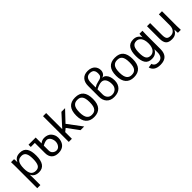

<svg xmlns="http://www.w3.org/2000/svg" viewBox="281 -2176 3825 3825"><g transform="rotate(-45 2193.0 -263.5)"><path d="M514.2 -267.1Q514.2 9.8 319.8 9.8Q197.8 9.8 155.8 -82H152.8Q154.8 -78.1 154.8 1V208H66.9V-419.9Q66.9 -510.7 64 -527.8H148.9Q150.4 -524.9 152.1 -496.3Q153.8 -467.8 153.8 -442.9H155.8Q180.7 -493.7 219.2 -515.9Q257.8 -538.1 319.8 -538.1Q373.5 -538.1 411.6 -519Q449.7 -500 471.9 -463.1Q494.1 -426.3 504.2 -378.2Q514.2 -330.1 514.2 -267.1ZM421.9 -265.1Q421.9 -315.9 416 -352.3Q410.2 -388.7 396 -416Q381.8 -443.4 357.2 -456.8Q332.5 -470.2 296.9 -470.2Q271.5 -470.2 251.7 -465.1Q231.9 -460 213.1 -445.8Q194.3 -431.6 182.1 -408.4Q169.9 -385.3 162.4 -347.2Q154.8 -309.1 154.8 -257.8Q154.8 -148.4 189.9 -101.8Q225.1 -55.2 295.9 -55.2Q366.2 -55.2 394 -107.2Q421.9 -159.2 421.9 -265.1Z M983.9 -192.9Q983.9 -216.8 976.8 -241.9Q969.7 -267.1 956.8 -289.3Q943.8 -311.5 922.9 -325.7Q901.9 -339.8 876.5 -339.8Q858.4 -339.8 836.7 -333.5Q814.9 -327.1 800 -320.3Q785.2 -313.5 758.8 -299.8V-163.1Q758.8 -109.9 793.9 -80.3Q829.1 -50.8 871.6 -50.8Q921.4 -50.8 952.6 -93.5Q983.9 -136.2 983.9 -192.9ZM874.5 -404.8Q919.4 -404.8 955.6 -390.6Q991.7 -376.5 1013.4 -355Q1035.2 -333.5 1049.8 -306.2Q1064.5 -278.8 1070.1 -254.6Q1075.7 -230.5 1075.7 -209Q1075.7 -161.6 1063.2 -121.8Q1050.8 -82 1025.9 -51.3Q1001 -20.5 960 -3.2Q918.9 14.2 865.7 14.2Q768.6 14.2 719.7 -36.9Q670.9 -87.9 670.9 -176.8V-463.9H556.6V-527.8H758.8V-360.8Q806.6 -404.8 874.5 -404.8Z M1597.2 0H1494.1L1316.4 -241.2L1251 -188V0H1163.1V-725.1H1251V-272L1483.4 -527.8H1586.4L1372.1 -300.8Z M2110.4 -265.1Q2110.4 -127.4 2049.8 -58.8Q1989.3 9.8 1872.1 9.8Q1759.8 9.8 1699 -59.1Q1638.2 -127.9 1638.2 -265.1Q1638.2 -538.1 1875 -538.1Q1996.6 -538.1 2053.5 -470.7Q2110.4 -403.3 2110.4 -265.1ZM2018.1 -265.1Q2018.1 -325.2 2008.5 -366.2Q1999 -407.2 1980 -430.4Q1960.9 -453.6 1936 -463.4Q1911.1 -473.1 1876 -473.1Q1840.8 -473.1 1814.9 -462.9Q1789.1 -452.6 1769.5 -429.4Q1750 -406.2 1740 -365.2Q1730 -324.2 1730 -265.1Q1730 -205.6 1740.5 -163.6Q1751 -121.6 1770.8 -98.4Q1790.5 -75.2 1814.9 -65.2Q1839.4 -55.2 1871.1 -55.2Q1906.7 -55.2 1932.4 -64.9Q1958 -74.7 1978 -97.9Q1998 -121.1 2008.1 -162.8Q2018.1 -204.6 2018.1 -265.1Z M2539.1 -434.1V-432.1Q2583 -432.1 2615.2 -400.4Q2647.5 -368.7 2662.6 -321.3Q2677.7 -273.9 2677.7 -219.2Q2677.7 -116.2 2615.7 -53.2Q2553.7 9.8 2438 9.8Q2336.4 9.8 2280 -50.8Q2223.6 -111.3 2223.6 -212.9V-517.1Q2223.6 -617.2 2275.6 -676Q2327.6 -734.9 2426.8 -734.9Q2477.1 -734.9 2516.6 -720Q2556.2 -705.1 2579.8 -679.9Q2603.5 -654.8 2615.7 -623.8Q2627.9 -592.8 2627.9 -558.1Q2627.9 -513.7 2604.5 -478.3Q2581.1 -442.9 2539.1 -434.1ZM2309.1 -335.9V-189.9Q2309.1 -129.4 2345.7 -90.6Q2382.3 -51.8 2439.9 -51.8Q2504.9 -51.8 2546.4 -92.8Q2587.9 -133.8 2587.9 -206.1Q2587.9 -288.6 2556.4 -337.4Q2524.9 -386.2 2465.8 -386.2Q2407.7 -386.2 2309.1 -335.9ZM2309.1 -522.9V-387.2Q2362.8 -421.9 2415 -432.1Q2456.5 -439.9 2481.4 -449.5Q2506.3 -459 2520.3 -474.4Q2534.2 -489.7 2538.6 -508.1Q2543 -526.4 2543 -556.2Q2543 -579.1 2537.8 -598.1Q2532.7 -617.2 2520.8 -635Q2508.8 -652.8 2485.1 -662.8Q2461.4 -672.9 2427.7 -672.9Q2309.1 -672.9 2309.1 -522.9Z M3232.9 -265.1Q3232.9 -127.4 3172.4 -58.8Q3111.8 9.8 2994.6 9.8Q2882.3 9.8 2821.5 -59.1Q2760.7 -127.9 2760.7 -265.1Q2760.7 -538.1 2997.6 -538.1Q3119.1 -538.1 3176 -470.7Q3232.9 -403.3 3232.9 -265.1ZM3140.6 -265.1Q3140.6 -325.2 3131.1 -366.2Q3121.6 -407.2 3102.5 -430.4Q3083.5 -453.6 3058.6 -463.4Q3033.7 -473.1 2998.5 -473.1Q2963.4 -473.1 2937.5 -462.9Q2911.6 -452.6 2892.1 -429.4Q2872.6 -406.2 2862.5 -365.2Q2852.5 -324.2 2852.5 -265.1Q2852.5 -205.6 2863 -163.6Q2873.5 -121.6 2893.3 -98.4Q2913.1 -75.2 2937.5 -65.2Q2961.9 -55.2 2993.7 -55.2Q3029.3 -55.2 3054.9 -64.9Q3080.6 -74.7 3100.6 -97.9Q3120.6 -121.1 3130.6 -162.8Q3140.6 -204.6 3140.6 -265.1Z M3542.5 208Q3454.1 208 3403.3 173.1Q3352.5 138.2 3338.4 77.1L3426.3 64Q3435.5 101.1 3465.8 121.1Q3496.1 141.1 3544.4 141.1Q3675.3 141.1 3675.3 -13.2V-98.1H3674.3Q3653.3 -53.2 3611.6 -24.7Q3569.8 3.9 3504.4 3.9Q3405.8 3.9 3361.1 -62.3Q3316.4 -128.4 3316.4 -263.2Q3316.4 -328.6 3327.1 -377.9Q3337.9 -427.2 3361.1 -463.6Q3384.3 -500 3422.6 -518.6Q3460.9 -537.1 3514.6 -537.1Q3570.8 -537.1 3612.1 -511.2Q3653.3 -485.4 3675.3 -438H3676.3Q3676.3 -460.9 3678.7 -493.2Q3681.2 -525.4 3682.6 -527.8H3766.6Q3763.2 -508.3 3763.2 -418.9V-15.1Q3763.2 208 3542.5 208ZM3675.3 -264.2Q3675.3 -317.4 3663.6 -358.2Q3651.9 -398.9 3631.8 -423.1Q3611.8 -447.3 3587.9 -459.2Q3564 -471.2 3536.6 -471.2Q3468.8 -471.2 3438 -422.4Q3407.2 -373.5 3407.2 -264.2Q3407.2 -152.3 3437 -106.7Q3466.8 -61 3534.2 -61Q3561.5 -61 3585.9 -72.5Q3610.4 -84 3630.9 -107.4Q3651.4 -130.9 3663.3 -171.1Q3675.3 -211.4 3675.3 -264.2Z M3895 -527.8H3982.9V-192.9Q3982.9 -116.2 4006.8 -87.2Q4030.8 -58.1 4092.3 -58.1Q4155.3 -58.1 4192.1 -101.3Q4229 -144.5 4229 -222.2V-527.8H4316.9V-112.8Q4316.9 -15.6 4320.3 0H4237.3Q4235.8 -4.4 4234.4 -36.9Q4232.9 -69.3 4232.9 -89.8H4231Q4204.1 -40 4165.5 -15.1Q4127 9.8 4062 9.8Q3974.1 9.8 3934.6 -33.9Q3895 -77.6 3895 -175.8Z"/></g></svg>

Font: Libra Sans Modern
Style: Regular
Weight: 400
Foundry: Stefan Peev, Context Ltd
Version: Version 1.000